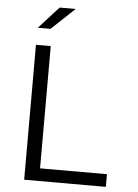

<svg xmlns="http://www.w3.org/2000/svg" viewBox="-61 -988 743 1035"><g transform="rotate(5 310.0 -470.5)"><path d="M109.5 0H551.5V-68.5H189.5V-730H109.5ZM111.5 -822.5 219 -941H306L180 -822.5Z"/></g></svg>

Font: Monaspace Neon Light
Style: Regular
Weight: 300
Designer: Riley Cran & the Lettermatic Team
Foundry: Lettermatic
Version: Version 1.200 (Monaspace Neon)